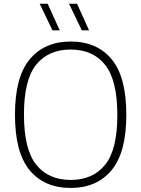

<svg xmlns="http://www.w3.org/2000/svg" viewBox="-20 -964 732 994"><path d="M57.5 -370Q57.5 -565.5 134 -657.2Q210.5 -749 346 -749Q482 -749 558 -657.2Q634 -565.5 634 -370Q634 -174.5 557.5 -82.8Q481 9 346 9Q209.5 9 133.5 -82.8Q57.5 -174.5 57.5 -370ZM587.5 -368Q587.5 -549 524.2 -628.2Q461 -707.5 346 -707.5Q230.5 -707.5 167.2 -629Q104 -550.5 104 -372Q104 -191 167.2 -111.8Q230.5 -32.5 346 -32.5Q461 -32.5 524.2 -111Q587.5 -189.5 587.5 -368ZM251.5 -807 185.5 -944.5H227L289 -807ZM403.5 -807 337.5 -944.5H379L441 -807Z"/></svg>

Font: Encode Sans ExtraLight
Style: Regular
Weight: 275
Designer: Multiple Designers
Foundry: Impallari Type
Version: Version 2.000